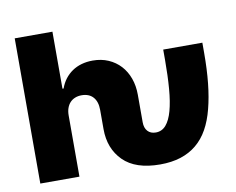

<svg xmlns="http://www.w3.org/2000/svg" viewBox="-80 -832 1166 947"><g transform="rotate(-10 503.5 -358.5)"><path d="M238.6 -727.3V-441.8H244.3Q253.6 -468 269.2 -488.5Q284.8 -508.9 305.8 -523.3Q326.7 -537.6 352.8 -545.1Q378.9 -552.6 409.1 -552.6Q452.4 -552.6 487.4 -537.3Q522.4 -522 547.4 -494.9Q572.4 -467.7 585.9 -430.2Q599.4 -392.8 599.4 -348V-210.2Q599.4 -181.5 614.2 -165.3Q628.9 -149.1 654.8 -149.1Q685.7 -149.1 706.1 -172.9Q726.6 -196.7 738.8 -241.3Q751.1 -285.9 756.2 -350Q761.4 -414.1 761.4 -494.3V-545.5H957.4V-494.3Q957.4 -328.8 928.3 -217.7Q914.1 -161.6 890.3 -119Q866.5 -76.3 832 -47.8Q797.6 -19.2 752.1 -4.6Q706.7 9.9 649.1 9.9Q525.9 9.9 464.5 -51.5Q403.4 -112.6 403.4 -210.2V-306.8Q403.4 -347.7 383.2 -370.6Q362.9 -393.5 325.3 -393.5Q307.5 -393.5 292.8 -387.6Q278.1 -381.7 267.6 -370.6Q257.1 -359.4 251.4 -343.2Q245.7 -327.1 245.7 -306.8V0H49.7V-727.3Z"/></g></svg>

Font: Inter P Black
Style: Regular
Weight: 900
Designer: Rasmus Andersson
Foundry: rsms
Version: Version 3.018;git-588b23468